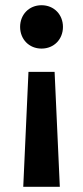

<svg xmlns="http://www.w3.org/2000/svg" viewBox="-20 -513 318 735"><path d="M69 202H209L189 -238H89ZM57 -410C57 -363 91 -327 139 -327C187 -327 221 -363 221 -410C221 -457 187 -493 139 -493C91 -493 57 -457 57 -410Z"/></svg>

Font: MV Cash SemiBold
Style: Regular
Weight: 600
Designer: Rodrigo Fuenzalida
Foundry: fragTYPE
Version: Version 1.100;Glyphs 3.1.2 (3151)